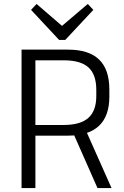

<svg xmlns="http://www.w3.org/2000/svg" viewBox="-20 -951 629 971"><path d="M89 -700H324Q429 -700 481 -650Q533 -600 533 -498V-462Q533 -364 480.5 -314.5Q428 -265 324 -265H154V-319H302Q387 -319 427 -355Q467 -391 467 -465V-496Q467 -574 427.5 -610Q388 -646 302 -646H142L159 -669V0H89ZM348 -283H418L544 0H473ZM452 -901 310 -749H279L137 -901L165 -931L310 -806H277L424 -931Z"/></svg>

Font: Pathway Extreme 28pt Light
Style: Regular
Weight: 300
Designer: Eduardo Rodriguez Tunni
Foundry: Eduardo Rodriguez Tunni
Version: Version 1.001;gftools[0.9.26]